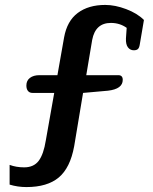

<svg xmlns="http://www.w3.org/2000/svg" viewBox="-20 -611 620 779"><path d="M19 138V58Q46 68 78 68Q117 68 137 41.5Q157 15 166 -42L200 -234H112Q100 -234 93.5 -242Q87 -250 87 -264Q87 -284 101.5 -295Q116 -306 140 -306H213L240 -459Q252 -526 295.5 -558.5Q339 -591 407 -591Q447 -591 492 -574Q537 -557 564 -530L547 -430Q545 -417 539.5 -412Q534 -407 523 -407Q508 -407 499 -419Q490 -431 491 -455L494 -498Q466 -518 430 -518Q367 -518 354 -449L330 -306H460Q478 -306 478 -287Q478 -250 418 -243L317 -234L281 -18Q265 70 218.5 109Q172 148 87 148Q52 148 19 138Z"/></svg>

Font: Maitree Semibold
Style: Regular
Weight: 600
Designer: CadsonDemak Team
Foundry: CadsonDemak
Version: Version 1.000